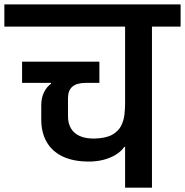

<svg xmlns="http://www.w3.org/2000/svg" viewBox="-56 -861 849 881"><path d="M352.3 -119.7Q279.3 -119.7 230.5 -143.5Q181.7 -167.3 157.5 -210.7Q133.3 -254 133.3 -312V-377.3Q133.3 -411.3 145.5 -436.7Q157.7 -462 178 -476.7V-480.7H45.3V-578H400V-480.7H338Q296.3 -480.7 276.2 -463.5Q256 -446.3 256 -410V-327Q256 -295 269.8 -271.5Q283.7 -248 311.5 -236.2Q339.3 -224.3 379 -225.3Q430.3 -226.7 458.8 -242.8Q487.3 -259 499.8 -283.8Q512.3 -308.7 515.2 -336.8Q518 -365 518 -390.3V-739H-36V-840.7H772.7V-739H641.3V0H518V-187H514.3Q499.3 -165.3 473.8 -150.2Q448.3 -135 417.2 -127.3Q386 -119.7 352.3 -119.7Z"/></svg>

Font: Matangi Light
Style: Regular
Weight: 300
Designer: Prashant Pant
Foundry: The Graphic Ant
Version: Version 3.002